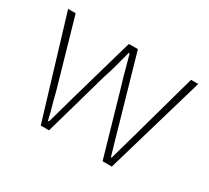

<svg xmlns="http://www.w3.org/2000/svg" viewBox="-109 -705 961 882"><g transform="rotate(30 371.0 -263.5)"><path d="M185 0 26 -527H66L167 -174Q176 -137 185.5 -103.5Q195 -70 203 -35H208Q218 -70 227.5 -103.5Q237 -137 247 -174L348 -527H396L497 -174Q507 -137 517 -103.5Q527 -70 537 -35H541Q550 -70 560 -103.5Q570 -137 580 -174L678 -527H716L562 0H513L415 -341Q403 -379 393.5 -416Q384 -453 373 -491H368Q358 -453 348 -415Q338 -377 325 -339L229 0Z"/></g></svg>

Font: Noto Sans SC Thin
Style: Regular
Weight: 100
Designer: Ryoko NISHIZUKA 西塚涼子 (kana, bopomofo & ideographs); Paul D. Hunt (Latin, Greek & Cyrillic); Sandoll Communications 산돌커뮤니
Foundry: Adobe
Version: Version 2.004-H2;hotconv 1.0.118;makeotfexe 2.5.65603